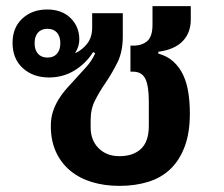

<svg xmlns="http://www.w3.org/2000/svg" viewBox="-20 -595 731 627"><path d="M370 12Q321 12 280 -0.5Q239 -13 209 -38Q179 -63 162.5 -99.5Q146 -136 146 -183Q146 -210 153 -231Q160 -252 171 -270Q182 -288 196 -304Q210 -320 225 -336Q243 -356 261 -375.5Q279 -395 291 -421L284 -425Q261 -388 223.5 -365Q186 -342 140 -342Q88 -342 54.5 -372.5Q21 -403 21 -455Q21 -505 53 -534.5Q85 -564 134 -564Q182 -564 210.5 -536Q239 -508 239 -466Q239 -444 226 -423L227 -422Q250 -433 265.5 -453.5Q281 -474 281 -505V-552H381V-476Q381 -426 363.5 -391Q346 -356 325 -325Q305 -296 290.5 -267.5Q276 -239 276 -203V-179Q276 -137 302 -111Q328 -85 370 -85Q415 -85 440.5 -109Q466 -133 466 -184V-263Q466 -315 454.5 -338Q443 -361 414 -361H406V-446H415Q444 -446 461 -461Q478 -476 478 -514V-575H603V-531Q603 -488 576.5 -460.5Q550 -433 497 -426V-420Q526 -412 546 -394Q566 -376 578 -350.5Q590 -325 595 -293Q600 -261 600 -224Q600 -161 583 -116Q566 -71 536 -42.5Q506 -14 463.5 -1Q421 12 370 12ZM135 -407Q155 -407 166 -419.5Q177 -432 177 -454Q177 -476 166 -488.5Q155 -501 135 -501Q115 -501 104 -488.5Q93 -476 93 -454Q93 -432 104 -419.5Q115 -407 135 -407Z"/></svg>

Font: IBM Plex Sans Thai Looped SemiBold
Style: Regular
Weight: 600
Designer: Mike Abbink, Paul van der Laan, Pieter van Rosmalen, Ben Mitchell, Mark Frömberg
Foundry: Bold Monday
Version: Version 1.1